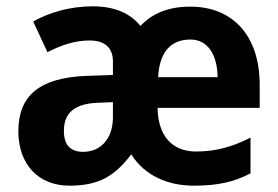

<svg xmlns="http://www.w3.org/2000/svg" viewBox="-20 -628 879 607"><path d="M582 -607C512 -607 462 -586 424 -546C391 -587 341 -608 273 -608C204 -608 138 -590 85 -560L130 -463C177 -487 218 -500 264 -500C312 -500 337 -476 337 -434V-391L251 -388C108 -382 38 -328 38 -213C38 -107 103 -41 199 -41C294 -41 343 -72 395 -140C437 -73 510 -41 593 -41C669 -41 721 -53 772 -80V-193C715 -164 663 -149 600 -149C524 -149 480 -198 478 -287H801V-360C801 -515 716 -607 582 -607ZM582 -503C637 -503 667 -455 668 -384H480C484 -466 522 -503 582 -503ZM288 -303 337 -305V-257C337 -188 297 -148 243 -148C205 -148 182 -167 182 -214C182 -267 211 -300 288 -303Z"/></svg>

Font: Noto Sans Tamil UI SemiCondensed
Style: Bold
Weight: 700
Width: 4
Designer: Jelle Bosma - Monotype Design Team
Foundry: Monotype Imaging Inc.
Version: Version 2.004